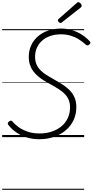

<svg xmlns="http://www.w3.org/2000/svg" viewBox="-20 -1263 853 1768"><path d="M342 19Q286 19 239.5 6.5Q193 -6 157.5 -26.5Q122 -47 96.5 -70Q71 -93 56 -114Q50 -122 52 -129.5Q54 -137 63 -144Q74 -153 81 -152Q88 -151 95 -144Q119 -115 155 -90Q191 -65 238 -49.5Q285 -34 344 -34Q406 -34 457.5 -51.5Q509 -69 546.5 -100.5Q584 -132 604.5 -176.5Q625 -221 625 -275Q625 -315 612 -345Q599 -375 575 -399Q551 -423 518 -444Q485 -465 445 -487Q414 -503 384.5 -521.5Q355 -540 330 -561Q305 -582 286 -607.5Q267 -633 256 -665.5Q245 -698 245 -739Q245 -797 266.5 -844.5Q288 -892 328 -927Q368 -962 422 -981Q476 -1000 542 -1000Q596 -1000 644.5 -985Q693 -970 734 -943.5Q775 -917 805 -884Q814 -875 812.5 -867.5Q811 -860 802 -852Q794 -845 785.5 -845Q777 -845 770 -852Q739 -880 704.5 -901.5Q670 -923 629.5 -935Q589 -947 540 -947Q489 -947 445.5 -932.5Q402 -918 370 -890.5Q338 -863 320.5 -825Q303 -787 303 -740Q303 -701 315.5 -671.5Q328 -642 350.5 -618.5Q373 -595 405 -574.5Q437 -554 477 -532Q518 -509 555.5 -485Q593 -461 621.5 -432Q650 -403 666.5 -365Q683 -327 683 -277Q683 -212 658 -158Q633 -104 587 -64.5Q541 -25 479 -3Q417 19 342 19ZM537 -1051Q530 -1051 521.5 -1059.5Q513 -1068 513 -1075Q513 -1078 513.5 -1080.5Q514 -1083 518 -1087L685 -1234Q690 -1238 693 -1240.5Q696 -1243 701 -1243Q707 -1243 714.5 -1238Q722 -1233 727 -1225Q732 -1217 732 -1210Q732 -1207 731 -1203.5Q730 -1200 725 -1195L551 -1058Q547 -1055 544 -1053Q541 -1051 537 -1051ZM0 475H755V485H0ZM0 -20H755V0H0ZM0 -505H755V-500H0ZM0 -995H755V-985H0Z"/></svg>

Font: Playwrite CZ Guides
Style: Regular
Weight: 400
Designer: Veronika Burian, José Scaglione
Foundry: TypeTogether
Version: Version 1.003